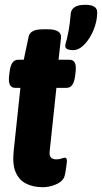

<svg xmlns="http://www.w3.org/2000/svg" viewBox="-20 -772 425 800"><path d="M158 8Q119 8 89.5 -6.5Q60 -21 45.5 -54Q31 -87 37 -143L65 -406H43Q12 -406 18 -456L20 -473Q26 -523 55 -523H79L99 -618Q102 -634 116.5 -642Q131 -650 160 -650H178Q239 -650 234 -613L224 -523H270Q301 -523 295 -473L293 -456Q287 -406 258 -406H215L187 -142Q185 -123 192.5 -115.5Q200 -108 214 -108Q227 -108 236.5 -111.5Q246 -115 250 -115Q256 -115 258 -108.5Q260 -102 257 -84Q255 -70 253 -56.5Q251 -43 247 -32Q237 -13 210.5 -2.5Q184 8 158 8ZM284 -563Q272 -563 262 -566.5Q252 -570 252 -581Q252 -587 254 -593Q256 -599 259 -611Q262 -623 266.5 -647.5Q271 -672 275 -717Q277 -733 291.5 -742.5Q306 -752 335 -752Q385 -752 385 -721Q385 -684 370 -647.5Q355 -611 332 -587Q309 -563 284 -563Z"/></svg>

Font: Asap Condensed
Style: Bold Italic
Weight: 700
Width: 3
Italic angle: -6°
Designer: Pablo Cosgaya
Foundry: Omnibus-Type
Version: Version 3.001; ttfautohint (v1.8.4.7-5d5b)